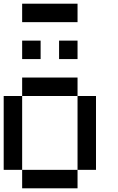

<svg xmlns="http://www.w3.org/2000/svg" viewBox="-20 -1020 640 1040"><path d="M0 -100V-500H100V-100ZM100 -100H400V0H100ZM100 -500V-600H400V-500ZM100 -700V-800H200V-700ZM100 -900V-1000H400V-900ZM300 -700V-800H400V-700ZM400 -100V-500H500V-100Z"/></svg>

Font: Galmuri9 Regular
Style: Regular
Weight: 400
Designer: Lee Minseo (quiple)
Version: Version 2.399;hotconv 1.1.1;makeotfexe 2.6.0 DEVELOPMENT